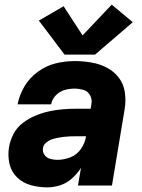

<svg xmlns="http://www.w3.org/2000/svg" viewBox="-20 -802 616 830"><path d="M184 8Q212 8 240 -1Q268 -10 291 -30.5Q314 -51 330 -76L317 0H464L519 -331Q525 -368 519.5 -404Q514 -440 493 -467Q472 -494 441 -510Q410 -526 374 -532Q338 -538 302 -538Q261 -538 220.5 -528Q180 -518 144 -492Q108 -466 86 -429Q64 -392 56 -351H201Q205 -373 221.5 -390Q238 -407 259.5 -413Q281 -419 302 -419Q322 -419 341.5 -413Q361 -407 370 -389Q379 -371 375 -351L372 -332H310Q280 -332 250.5 -329.5Q221 -327 191.5 -320.5Q162 -314 133 -302Q104 -290 78.5 -270.5Q53 -251 38.5 -223Q24 -195 19 -166Q13 -129 21 -94Q29 -59 54 -35Q79 -11 113.5 -1.5Q148 8 184 8ZM228 -111Q211 -111 196 -115.5Q181 -120 172 -133Q163 -146 166 -163Q168 -176 179.5 -185.5Q191 -195 204 -199.5Q217 -204 230.5 -206.5Q244 -209 257 -210.5Q270 -212 283.5 -212.5Q297 -213 310 -213H352Q348 -185 330.5 -159Q313 -133 284.5 -122Q256 -111 228 -111ZM259 -566H391L554 -706L463 -782L337 -649L255 -775L148 -713Z"/></svg>

Font: Iosevka Sparkle Heavy Oblique
Style: Regular
Weight: 900
Italic angle: -9°
Designer: Belleve Invis
Foundry: Belleve Invis
Version: Version 4.5.0; ttfautohint (v1.8.3)